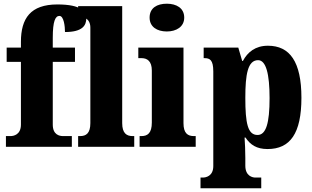

<svg xmlns="http://www.w3.org/2000/svg" viewBox="-20 -793 1685 1037"><path d="M12 0H368V-58H321C301 -58 265 -65 265 -120V-459H385V-536H265V-589C265 -679 279 -707 301 -707C325 -707 331 -650 331 -620C426 -620 446 -656 446 -694C446 -729 421 -769 290 -769C145 -769 93 -694 93 -567V-536H16V-459H93V-120C93 -65 53 -58 37 -58H12Z M402 0H705V-58H696C664 -58 640 -73 640 -128V-760H402V-703H413C426 -703 468 -696 468 -644V-128C468 -73 445 -58 413 -58H402Z M881 -623C932 -623 975 -648 975 -698C975 -750 932 -773 881 -773C828 -773 788 -750 788 -698C788 -648 828 -623 881 -623ZM734 0H1037V-58H1027C994 -58 971 -73 971 -128V-536H727V-479H744C775 -479 800 -463 800 -412V-131C800 -74 777 -58 744 -58H734Z M1063 224H1391V166H1359C1344 166 1305 158 1305 102V60C1305 19 1303 -18 1301 -50H1306C1332 -11 1366 12 1425 12C1547 12 1608 -72 1608 -265C1608 -460 1545 -546 1427 -546C1359 -546 1317 -511 1292 -464H1288L1267 -536H1080V-479H1084C1113 -479 1132 -470 1132 -407V104C1132 159 1091 166 1076 166H1063ZM1371 -64C1318 -64 1305 -127 1305 -265C1305 -391 1318 -468 1374 -468C1417 -468 1436 -393 1436 -263C1436 -128 1417 -64 1371 -64Z"/></svg>

Font: Noto Serif Georgian Condensed Black
Style: Regular
Weight: 900
Width: 3
Designer: Monotype Design Team, Akaki Razmadze
Foundry: Google LLC
Version: Version 2.003